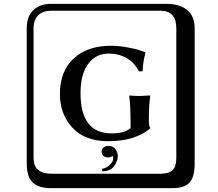

<svg xmlns="http://www.w3.org/2000/svg" viewBox="-20 -774 1140 1006"><path d="M549.8 -9.8Q570.8 -9.8 584 6.6Q597.2 22.9 597.2 43.9Q597.2 67.9 579.1 95Q561 122.1 517.1 124L514.2 110.8Q539.1 106 554 91.1Q568.8 76.2 571 67.1Q573.2 58.1 573.2 51.8Q573.2 47.9 570.8 43.9Q559.6 50.8 549.8 50.8Q528.8 50.8 520.5 41.5Q512.2 32.2 512.2 20Q512.2 8.8 522 -0.5Q531.7 -9.8 549.8 -9.8ZM664.1 -128.9Q664.1 -220.7 657.2 -271L658.2 -273.9Q687 -271 711.9 -271L767.1 -273.9V-271Q760.3 -226.1 759.8 -144Q759.8 -114.3 767.1 -103V-101.1Q687 -34.2 546.9 -34.2Q423.8 -34.2 358.9 -105.5Q293.9 -176.8 293.9 -280.8Q293.9 -401.9 366.5 -468Q439 -534.2 561 -534.2Q601.1 -534.2 646 -526.1Q690.9 -518.1 715.3 -509.3L740.2 -501L742.2 -498Q729 -448.2 727.1 -400.9L708 -399.9Q685.1 -445.8 643.6 -469.5Q602.1 -493.2 549.8 -493.2Q481 -493.2 441.4 -438.5Q401.9 -383.8 401.9 -286.1Q401.9 -75.2 564 -75.2Q634.8 -75.2 664.1 -103ZM249 -717.8Q204.1 -717.8 179.9 -693.8Q155.8 -669.9 155.8 -625V53.2Q155.8 136.2 249 136.2H820.8Q865.7 136.2 884.8 117.2Q903.8 98.1 903.8 53.2V-625Q903.8 -717.8 820.8 -717.8ZM1000 84Q1000 152.8 973.4 182.4Q946.8 211.9 880.9 211.9H249Q181.2 211.9 150.6 181.4Q120.1 150.9 120.1 84V-625Q120.1 -687 154.1 -720.5Q188 -753.9 249 -753.9H851.1Q920.9 -753.9 960.4 -721.9Q1000 -689.9 1000 -625Z"/></svg>

Font: Linux Biolinum Keyboard O
Style: Regular
Weight: 700
Designer: Philipp H. Poll
Foundry: Philipp H. Poll
Version: Version 0.6.1